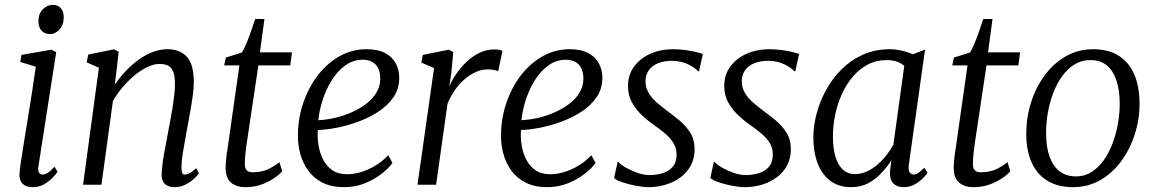

<svg xmlns="http://www.w3.org/2000/svg" viewBox="-20 -764 4774 794"><path d="M115.5 10Q98.5 10 85.2 4Q72 -2 65.5 -15.5Q59 -29 61 -51.5Q62.5 -69.5 68 -105.5Q73.5 -141.5 81.2 -189Q89 -236.5 97.5 -289Q106 -341.5 114 -393Q122 -444.5 128 -488L63.5 -508L69 -537L192.5 -558.5L212.5 -548.5L139 -77Q136 -58.5 141.5 -50.2Q147 -42 154 -42Q165 -42 176.8 -49Q188.5 -56 205.5 -74.5L218 -54Q213 -45.5 198.8 -30.2Q184.5 -15 163.2 -2.5Q142 10 115.5 10ZM187 -623Q165 -623 152 -636.8Q139 -650.5 139 -677Q139 -707 157 -725.5Q175 -744 198.5 -744Q218.5 -744 231 -730.8Q243.5 -717.5 243.5 -693Q243.5 -661 226 -642Q208.5 -623 187 -623Z M455 -414.5Q475.5 -444.5 500.8 -471Q526 -497.5 554.2 -517.8Q582.5 -538 612.5 -549.2Q642.5 -560.5 672.5 -560.5Q723 -560.5 752.2 -529.8Q781.5 -499 781.5 -422.5Q781.5 -400 777.2 -369Q773 -338 767.2 -305.2Q761.5 -272.5 756 -244Q751.5 -217.5 745.8 -187.2Q740 -157 735.5 -127.8Q731 -98.5 730.5 -75.5Q730 -59.5 732.8 -50.8Q735.5 -42 743 -42Q753 -42 764.8 -48.2Q776.5 -54.5 791 -68.5L802.5 -47Q798.5 -40 784 -26.2Q769.5 -12.5 748.2 -1.2Q727 10 701 10Q684.5 10 672.2 4Q660 -2 653.8 -14.5Q647.5 -27 648.5 -48Q649.5 -64 652 -85.2Q654.5 -106.5 658.8 -130.2Q663 -154 667.8 -178.2Q672.5 -202.5 676.5 -224.5Q680.5 -246.5 685.2 -271.2Q690 -296 694 -321.5Q698 -347 700.8 -371.5Q703.5 -396 703.5 -417Q703.5 -448.5 697 -466.2Q690.5 -484 676.5 -491.8Q662.5 -499.5 638.5 -499.5Q616.5 -499.5 590.5 -487.2Q564.5 -475 538.2 -453.8Q512 -432.5 488.2 -404.8Q464.5 -377 447 -346.5L399.5 0H323.5L389 -484L338.5 -506L345 -538.5L452 -560L471 -550Z M1000 -169.5Q997.5 -150.5 995.8 -136.8Q994 -123 993.2 -110.5Q992.5 -98 992.5 -83Q992.5 -68 1000.5 -59.8Q1008.5 -51.5 1024 -51.5Q1064.5 -51.5 1092.5 -66Q1120.5 -80.5 1135.5 -93.5L1147 -56Q1135 -41.5 1112.2 -26.2Q1089.5 -11 1059.8 -0.5Q1030 10 995 10Q957.5 10 935.2 -9Q913 -28 913 -70Q913 -77 913.5 -85.5Q914 -94 915 -104Q916 -114 917.2 -124.5Q918.5 -135 920.5 -145.5L970 -493.5H907L914 -526L979.5 -546.5Q988 -558 998.5 -583.2Q1009 -608.5 1018.8 -636.8Q1028.5 -665 1035 -685.5H1073.5L1055 -547.5H1187.5L1180.5 -493.5H1048.5Z M1603 -90Q1589 -70 1559.5 -46.5Q1530 -23 1490 -6.5Q1450 10 1403 10Q1351.5 10 1314.8 -8.2Q1278 -26.5 1255 -58Q1232 -89.5 1221.5 -128.5Q1211 -167.5 1212 -209Q1213 -278 1235 -341.2Q1257 -404.5 1295.2 -453.8Q1333.5 -503 1384.8 -531.8Q1436 -560.5 1496.5 -560.5Q1542 -560.5 1571.8 -545Q1601.5 -529.5 1616.2 -502.8Q1631 -476 1631 -442Q1631 -397 1607.2 -362.2Q1583.5 -327.5 1544.8 -302.2Q1506 -277 1460.8 -260.5Q1415.5 -244 1371.5 -235.5Q1327.5 -227 1294.5 -226.5Q1292 -196.5 1297 -164.5Q1302 -132.5 1315.8 -105Q1329.5 -77.5 1353.8 -60.5Q1378 -43.5 1415 -43.5Q1442.5 -43.5 1471.8 -52Q1501 -60.5 1530.2 -77.8Q1559.5 -95 1585.5 -122ZM1480 -517Q1440.5 -517 1408.2 -493.8Q1376 -470.5 1352.5 -433.2Q1329 -396 1314.8 -352.2Q1300.5 -308.5 1296.5 -267Q1331 -268.5 1367 -277Q1403 -285.5 1436.2 -300.5Q1469.5 -315.5 1495.8 -335.8Q1522 -356 1537.2 -382Q1552.5 -408 1552.5 -438.5Q1552.5 -477 1533.2 -497Q1514 -517 1480 -517Z M1706.5 0 1775 -482.5 1722.5 -505 1728.5 -537 1836 -558.5 1854.5 -549 1846.5 -462 1838 -406.5Q1847.5 -430 1865.2 -456.2Q1883 -482.5 1907.2 -506.2Q1931.5 -530 1961.2 -544.8Q1991 -559.5 2024.5 -559.5Q2033.5 -559.5 2043.2 -558.2Q2053 -557 2058 -553L2040 -469Q2033.5 -473 2022.2 -475Q2011 -477 1995.5 -477Q1973 -477 1949.5 -467Q1926 -457 1903.5 -438.2Q1881 -419.5 1862.2 -393Q1843.5 -366.5 1830.5 -334.5L1783.5 0Z M2443 -90Q2429 -70 2399.5 -46.5Q2370 -23 2330 -6.5Q2290 10 2243 10Q2191.5 10 2154.8 -8.2Q2118 -26.5 2095 -58Q2072 -89.5 2061.5 -128.5Q2051 -167.5 2052 -209Q2053 -278 2075 -341.2Q2097 -404.5 2135.2 -453.8Q2173.5 -503 2224.8 -531.8Q2276 -560.5 2336.5 -560.5Q2382 -560.5 2411.8 -545Q2441.5 -529.5 2456.2 -502.8Q2471 -476 2471 -442Q2471 -397 2447.2 -362.2Q2423.5 -327.5 2384.8 -302.2Q2346 -277 2300.8 -260.5Q2255.5 -244 2211.5 -235.5Q2167.5 -227 2134.5 -226.5Q2132 -196.5 2137 -164.5Q2142 -132.5 2155.8 -105Q2169.5 -77.5 2193.8 -60.5Q2218 -43.5 2255 -43.5Q2282.5 -43.5 2311.8 -52Q2341 -60.5 2370.2 -77.8Q2399.5 -95 2425.5 -122ZM2320 -517Q2280.5 -517 2248.2 -493.8Q2216 -470.5 2192.5 -433.2Q2169 -396 2154.8 -352.2Q2140.5 -308.5 2136.5 -267Q2171 -268.5 2207 -277Q2243 -285.5 2276.2 -300.5Q2309.5 -315.5 2335.8 -335.8Q2362 -356 2377.2 -382Q2392.5 -408 2392.5 -438.5Q2392.5 -477 2373.2 -497Q2354 -517 2320 -517Z M2871 -469.5H2866Q2856 -483 2826 -497.8Q2796 -512.5 2758.5 -512.5Q2728 -512.5 2704 -503.5Q2680 -494.5 2665.8 -477Q2651.5 -459.5 2649.5 -433Q2648.5 -405 2661 -382.5Q2673.5 -360 2694 -342Q2714.5 -324 2736 -308Q2761.5 -289 2788.5 -267Q2815.5 -245 2834 -216Q2852.5 -187 2852.5 -146.5Q2852.5 -109.5 2837 -80.2Q2821.5 -51 2794.8 -31Q2768 -11 2733.8 -0.5Q2699.5 10 2661.5 10Q2639.5 10 2609.8 4.2Q2580 -1.5 2554.5 -10Q2529 -18.5 2519.5 -28L2534 -94H2537.5Q2549.5 -81 2571.8 -68.8Q2594 -56.5 2619.2 -48.2Q2644.5 -40 2665.5 -40Q2693.5 -40 2719.2 -47.5Q2745 -55 2761.5 -73.8Q2778 -92.5 2778 -125Q2778 -154 2762.8 -176.2Q2747.5 -198.5 2725 -216.5Q2702.5 -234.5 2681.5 -249Q2662 -262.5 2637.5 -284.8Q2613 -307 2595 -337.8Q2577 -368.5 2577 -408Q2577 -455 2602.5 -489.2Q2628 -523.5 2670.2 -542Q2712.5 -560.5 2762.5 -560.5Q2788.5 -560.5 2813.2 -557.2Q2838 -554 2857.8 -549.2Q2877.5 -544.5 2886.5 -540.5Z M3269 -469.5H3264Q3254 -483 3224 -497.8Q3194 -512.5 3156.5 -512.5Q3126 -512.5 3102 -503.5Q3078 -494.5 3063.8 -477Q3049.5 -459.5 3047.5 -433Q3046.5 -405 3059 -382.5Q3071.5 -360 3092 -342Q3112.5 -324 3134 -308Q3159.5 -289 3186.5 -267Q3213.5 -245 3232 -216Q3250.5 -187 3250.5 -146.5Q3250.5 -109.5 3235 -80.2Q3219.5 -51 3192.8 -31Q3166 -11 3131.8 -0.5Q3097.5 10 3059.5 10Q3037.5 10 3007.8 4.2Q2978 -1.5 2952.5 -10Q2927 -18.5 2917.5 -28L2932 -94H2935.5Q2947.5 -81 2969.8 -68.8Q2992 -56.5 3017.2 -48.2Q3042.5 -40 3063.5 -40Q3091.5 -40 3117.2 -47.5Q3143 -55 3159.5 -73.8Q3176 -92.5 3176 -125Q3176 -154 3160.8 -176.2Q3145.5 -198.5 3123 -216.5Q3100.5 -234.5 3079.5 -249Q3060 -262.5 3035.5 -284.8Q3011 -307 2993 -337.8Q2975 -368.5 2975 -408Q2975 -455 3000.5 -489.2Q3026 -523.5 3068.2 -542Q3110.5 -560.5 3160.5 -560.5Q3186.5 -560.5 3211.2 -557.2Q3236 -554 3255.8 -549.2Q3275.5 -544.5 3284.5 -540.5Z M3738.5 -84Q3735 -59.5 3742.2 -50.8Q3749.5 -42 3757.5 -42Q3767.5 -42 3778 -49.2Q3788.5 -56.5 3802.5 -70.5L3815.5 -49.5Q3812 -43 3798.5 -28.8Q3785 -14.5 3764 -2.2Q3743 10 3717 10Q3690 10 3674.2 -5.5Q3658.5 -21 3660.5 -57.5L3666.5 -101Q3648.5 -74 3625 -48.5Q3601.5 -23 3570.8 -6.5Q3540 10 3500 10Q3448.5 10 3413.8 -16.2Q3379 -42.5 3361.2 -89Q3343.5 -135.5 3343.5 -196Q3343.5 -242.5 3356.8 -293.2Q3370 -344 3396 -391.5Q3422 -439 3460.2 -477.2Q3498.5 -515.5 3548.8 -538Q3599 -560.5 3660.5 -560.5Q3682.5 -560.5 3708.2 -554.8Q3734 -549 3754.5 -539.5L3805.5 -559ZM3719.5 -491.5Q3705.5 -504 3687 -509.8Q3668.5 -515.5 3647 -515.5Q3604 -515.5 3569 -497.2Q3534 -479 3507 -447.2Q3480 -415.5 3461.5 -374.8Q3443 -334 3433.8 -289Q3424.5 -244 3424.5 -200Q3424.5 -148 3435.8 -113.2Q3447 -78.5 3467.2 -61.2Q3487.5 -44 3513.5 -44Q3542 -44 3566.2 -55.5Q3590.5 -67 3611 -85.2Q3631.5 -103.5 3647.5 -124.5Q3663.5 -145.5 3674.5 -165.5Z M4011 -169.5Q4008.5 -150.5 4006.8 -136.8Q4005 -123 4004.2 -110.5Q4003.5 -98 4003.5 -83Q4003.5 -68 4011.5 -59.8Q4019.5 -51.5 4035 -51.5Q4075.5 -51.5 4103.5 -66Q4131.5 -80.5 4146.5 -93.5L4158 -56Q4146 -41.5 4123.2 -26.2Q4100.5 -11 4070.8 -0.5Q4041 10 4006 10Q3968.5 10 3946.2 -9Q3924 -28 3924 -70Q3924 -77 3924.5 -85.5Q3925 -94 3926 -104Q3927 -114 3928.2 -124.5Q3929.5 -135 3931.5 -145.5L3981 -493.5H3918L3925 -526L3990.5 -546.5Q3999 -558 4009.5 -583.2Q4020 -608.5 4029.8 -636.8Q4039.5 -665 4046 -685.5H4084.5L4066 -547.5H4198.5L4191.5 -493.5H4059.5Z M4500.5 -560.5Q4563 -560.5 4605.8 -533.8Q4648.5 -507 4670.5 -456.5Q4692.5 -406 4692.5 -334.5Q4692.5 -270 4672.8 -208.5Q4653 -147 4616.8 -97.5Q4580.5 -48 4529.8 -19Q4479 10 4417.5 10Q4355.5 10 4312.2 -16Q4269 -42 4246.5 -91.5Q4224 -141 4224 -211Q4224 -277 4243.5 -339.2Q4263 -401.5 4299.5 -451.5Q4336 -501.5 4387.2 -531Q4438.5 -560.5 4500.5 -560.5ZM4489 -515.5Q4452.5 -515.5 4423.2 -497.2Q4394 -479 4372 -448.2Q4350 -417.5 4335.2 -378.5Q4320.5 -339.5 4313.2 -297.2Q4306 -255 4306 -214.5Q4306 -156 4320.5 -116Q4335 -76 4362.5 -55.2Q4390 -34.5 4430 -34.5Q4465.5 -34.5 4494.2 -52.8Q4523 -71 4544.8 -101.8Q4566.5 -132.5 4581 -171.2Q4595.5 -210 4603 -252Q4610.5 -294 4610.5 -334Q4610.5 -390 4597.2 -430.5Q4584 -471 4557.5 -493.2Q4531 -515.5 4489 -515.5Z"/></svg>

Font: Merriweather 36pt Light
Style: Italic
Weight: 300
Italic angle: -7.8°
Version: Version 2.101